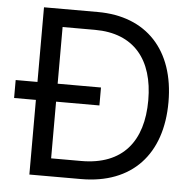

<svg xmlns="http://www.w3.org/2000/svg" viewBox="-52 -780 827 832"><g transform="rotate(5 361.5 -364.0)"><path d="M330.6 0C552.2 0 679.2 -137.7 679.2 -365.2C679.2 -590.8 552.2 -727.5 340.3 -727.5H106V-402.8H11.2V-324.7H106V0ZM193.8 -78.1V-324.7H382.3V-402.8H193.8V-649.4H334.5C505.4 -649.4 591.3 -541 591.3 -365.2C591.3 -187.5 505.4 -78.1 324.7 -78.1Z"/></g></svg>

Font: Raveo Display Display
Style: Regular
Weight: 400
Designer: Jakub Foglar, Rasmus Andersson (Inter)
Foundry: Jakubfoglar.com
Version: Version 1.100;Glyphs 3.2.3 (3260)